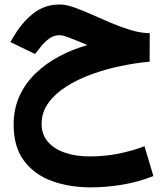

<svg xmlns="http://www.w3.org/2000/svg" viewBox="-20 -494 734 852"><path d="M644.5 -346.7 644 -220.2Q582 -214.8 515.4 -200.9Q448.7 -187 386.2 -164.3Q323.7 -141.6 273.7 -109.6Q223.6 -77.6 194.1 -36.4Q164.6 4.9 164.6 55.7Q164.6 103 192.6 135.3Q220.7 167.5 268.8 183.8Q316.9 200.2 377.4 200.2Q446.3 200.2 508.8 187.3Q571.3 174.3 621.1 154.8L660.6 287.1Q594.7 313.5 523.4 325.4Q452.1 337.4 382.8 337.4Q288.1 337.4 210.4 309.3Q132.8 281.2 86.7 219.7Q40.5 158.2 40.5 58.6Q40.5 -11.7 66.9 -68.8Q93.3 -126 139.2 -169.7Q185.1 -213.4 244.1 -244.6Q303.2 -275.9 368.2 -293.9Q322.3 -313.5 290 -325.7Q257.8 -337.9 244.6 -337.9Q217.8 -337.9 196.5 -321.5Q175.3 -305.2 161.1 -286.6L135.3 -254.4L25.9 -307.6L47.9 -343.3Q82.5 -399.9 131.3 -437Q180.2 -474.1 245.1 -474.1Q272 -474.1 308.3 -461.4Q344.7 -448.7 386.5 -429.9Q428.2 -411.1 472.7 -392.3Q517.1 -373.5 561 -360.4Q605 -347.2 644.5 -346.7Z"/></svg>

Font: Vazirmatn UI ExtraBold
Style: Regular
Weight: 800
Designer: Saber Rastikerdar
Foundry: Saber Rastikerdar
Version: Version 33.003